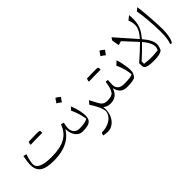

<svg xmlns="http://www.w3.org/2000/svg" viewBox="49 -1659 2850 2850"><g transform="rotate(-45 1473.5 -234.5)"><path d="M804.7 -209Q807.6 -115.2 850.6 -57.6Q893.6 0 960 0H960.4V-64H960Q905.3 -64 873 -97.9Q840.8 -131.8 840.8 -189Q840.8 -206.5 844.2 -231Q847.7 -255.4 855.5 -292.5L808.6 -304.7Q763.7 -176.8 658 -117.7Q552.2 -58.6 367.7 -58.6Q231 -58.6 162.4 -89.6Q93.8 -120.6 93.8 -182.6Q93.8 -209 104.7 -257.8Q115.7 -306.6 131.8 -352.1L81.5 -366.2Q71.3 -318.4 65.7 -273.7Q60.1 -229 60.1 -197.3Q60.1 -91.3 129.2 -43Q198.2 5.4 349.6 5.4Q459 5.4 546.1 -18.3Q633.3 -42 698 -89.8Q762.7 -137.7 804.7 -209ZM473.6 -410.6Q489.3 -410.6 499 -410.6Q508.8 -410.6 514.4 -410.6Q520 -410.6 522.9 -410.6Q523.4 -417 523.4 -424.8Q523.4 -432.6 523.4 -437.5Q523.4 -454.6 513.2 -459.5Q502.9 -464.4 468.3 -464.4Q435.5 -457 402.8 -449Q370.1 -440.9 337.6 -432.9Q305.2 -424.8 272.9 -416.5Q275.4 -414.1 277.6 -411.6Q279.8 -409.2 282.2 -406.7Q312.5 -407.7 344.5 -408.7Q376.5 -409.7 408.9 -410.2Q441.4 -410.6 473.6 -410.6ZM282.2 -406.7Q313.5 -416 344.5 -425.3Q375.5 -434.6 406.5 -444.6Q437.5 -454.6 468.3 -464.4Q459.5 -464.4 440.4 -464.1Q421.4 -463.9 396 -463.1Q370.6 -462.4 342 -461.9Q313.5 -461.4 286.1 -460.4Q282.7 -449.7 279.5 -439Q276.4 -428.2 272.9 -416.5Q275.4 -414.1 277.6 -411.6Q279.8 -409.2 282.2 -406.7Z M1027.3 -640.6Q1015.1 -622.6 1003.7 -606Q992.2 -589.4 980 -572.3Q997.6 -563 1014.9 -551Q1032.2 -539.1 1047.4 -524.9Q1060.1 -542 1072 -558.8Q1084 -575.7 1095.7 -592.3Q1075.7 -611.8 1058.8 -623.3Q1042 -634.8 1027.3 -640.6ZM1100.6 -388.2 1058.6 -341.8Q1085 -285.6 1104.7 -223.1Q1124.5 -160.6 1132.8 -100.6Q1115.7 -84 1070.6 -74Q1025.4 -64 960.4 -64Q953.1 -64 949.5 -56.4Q945.8 -48.8 945.8 -33.2V-30.8Q945.8 -15.1 949.5 -7.6Q953.1 0 960.4 0Q1008.8 0 1045.9 -5.6Q1083 -11.2 1108.4 -25.9Q1133.8 -40.5 1146.7 -67.4Q1159.7 -94.2 1159.7 -136.7Q1159.7 -181.6 1146.7 -244.4Q1133.8 -307.1 1100.6 -388.2Z M1355 -265.1 1312 -211.4Q1363.3 -133.8 1388.4 -77.4Q1413.6 -21 1419.4 29.8Q1413.1 83.5 1376.5 124.5Q1339.8 165.5 1281 188.5Q1222.2 211.4 1148.4 211.4L1134.3 256.3Q1160.2 261.2 1183.1 264.2Q1206.1 267.1 1222.7 267.1Q1272.5 267.1 1314.5 243.2Q1356.4 219.2 1386.2 177Q1416 134.8 1429 78.9Q1441.9 22.9 1433.6 -41.5Q1455.6 -22 1482.4 -11Q1509.3 0 1544.4 0H1544.9V-64H1544.4Q1513.2 -64 1490.7 -72Q1468.3 -80.1 1451.9 -97.4Q1435.5 -114.7 1420.9 -141.6Z M1748.5 -461.9Q1764.2 -461.9 1773.9 -461.9Q1783.7 -461.9 1789.3 -461.9Q1794.9 -461.9 1797.9 -461.9Q1798.3 -468.3 1798.3 -476.1Q1798.3 -483.9 1798.3 -488.8Q1798.3 -505.9 1788.1 -510.7Q1777.8 -515.6 1743.2 -515.6Q1710.4 -508.3 1677.7 -500.2Q1645 -492.2 1612.5 -484.1Q1580.1 -476.1 1547.9 -467.8Q1550.3 -465.3 1552.5 -462.9Q1554.7 -460.4 1557.1 -458Q1587.4 -459 1619.4 -460Q1651.4 -460.9 1683.8 -461.4Q1716.3 -461.9 1748.5 -461.9ZM1557.1 -458Q1588.4 -467.3 1619.4 -476.6Q1650.4 -485.8 1681.4 -495.8Q1712.4 -505.9 1743.2 -515.6Q1734.4 -515.6 1715.3 -515.4Q1696.3 -515.1 1670.9 -514.4Q1645.5 -513.7 1616.9 -513.2Q1588.4 -512.7 1561 -511.7Q1557.6 -501 1554.4 -490.2Q1551.3 -479.5 1547.9 -467.8Q1550.3 -465.3 1552.5 -462.9Q1554.7 -460.4 1557.1 -458ZM1544.9 0Q1620.6 0 1665.3 -35.6Q1710 -71.3 1731.9 -140.6Q1747.1 -69.8 1786.4 -34.9Q1825.7 0 1894 0H1894.5V-64H1894Q1828.6 -64 1795.4 -95Q1762.2 -126 1762.2 -179.7Q1762.2 -199.2 1763.4 -223.9Q1764.6 -248.5 1767.1 -277.3L1724.6 -282.2Q1713.9 -213.4 1701.4 -170.4Q1689 -127.4 1670.2 -104.2Q1651.4 -81.1 1621.3 -72.5Q1591.3 -64 1544.9 -64Q1537.6 -64 1533.9 -56.4Q1530.3 -48.8 1530.3 -33.2V-30.8Q1530.3 -15.1 1533.9 -7.6Q1537.6 0 1544.9 0Z M1984.9 -673.3Q1972.7 -655.3 1961.2 -638.7Q1949.7 -622.1 1937.5 -605Q1955.1 -595.7 1972.4 -583.7Q1989.7 -571.8 2004.9 -557.6Q2017.6 -574.7 2029.5 -591.6Q2041.5 -608.4 2053.2 -625Q2033.2 -644.5 2016.4 -656Q1999.5 -667.5 1984.9 -673.3ZM1894.5 0H1906.2Q1955.1 0 1989 -4.4Q2022.9 -8.8 2059.1 -21Q2088.4 -53.7 2099.1 -78.6Q2109.9 -103.5 2109.9 -146.5Q2109.9 -175.3 2103.5 -220.2Q2097.2 -265.1 2086.7 -311.8Q2076.2 -358.4 2064 -392.1L2005.9 -340.3Q2040.5 -263.7 2056.2 -200.9Q2071.8 -138.2 2074.7 -87.4Q2051.8 -74.7 2005.6 -69.3Q1959.5 -64 1908.7 -64H1894.5Q1887.2 -64 1883.5 -56.4Q1879.9 -48.8 1879.9 -33.2V-30.8Q1879.9 -15.1 1883.5 -7.6Q1887.2 0 1894.5 0Z M2522.5 -317.9Q2554.7 -282.2 2581.3 -239.3Q2607.9 -196.3 2616 -151.6Q2624 -106.9 2599.1 -65.9Q2549.3 -60.1 2502.2 -57.9Q2455.1 -55.7 2409.2 -58.1Q2363.3 -60.5 2315.9 -66.9V-118.2Q2382.8 -177.7 2434.3 -228.5Q2485.8 -279.3 2522.5 -317.9ZM2502.9 -339.8Q2462.9 -298.3 2404.1 -244.6Q2345.2 -190.9 2271 -125.5V-71.8Q2271 -44.9 2287.8 -27.8Q2304.7 -10.7 2345.2 -2.7Q2385.7 5.4 2456.1 5.4Q2518.1 5.4 2556.4 -2.7Q2594.7 -10.7 2628.4 -30.8Q2643.1 -55.7 2650.6 -83.3Q2658.2 -110.8 2658.2 -141.6Q2658.2 -178.2 2640.6 -216.3Q2623 -254.4 2598.1 -289.1Q2573.2 -323.7 2551.3 -349.1Q2599.6 -404.3 2626.2 -451.4Q2652.8 -498.5 2663.3 -545.7Q2673.8 -592.8 2673.8 -647.5Q2673.8 -668 2672.9 -690.2Q2671.9 -712.4 2669.9 -736.3L2605.5 -684.1Q2630.4 -625 2630.6 -574.5Q2630.9 -523.9 2606.2 -475.1Q2581.5 -426.3 2531.7 -371.1L2252.9 -687.5L2226.1 -645.5L2246.1 -528.3L2310.5 -547.9Z M2838.9 -732.4 2789.6 -692.4Q2797.9 -651.4 2804.7 -595.5Q2811.5 -539.6 2816.9 -476.1Q2822.3 -412.6 2825.2 -348.9Q2828.1 -285.2 2828.1 -228.5Q2828.1 -145.5 2821 -94.2Q2814 -43 2796.4 -0.5L2824.2 8.8Q2849.1 -24.9 2862.3 -87.4Q2875.5 -149.9 2875.5 -233.9Q2875.5 -272.9 2873.3 -326.4Q2871.1 -379.9 2867.2 -439.2Q2863.3 -498.5 2858.6 -555.7Q2854 -612.8 2848.9 -659.2Q2843.8 -705.6 2838.9 -732.4Z"/></g></svg>

Font: Pinar-VF-FD
Style: Regular
Weight: 300
Designer: Amin Abedi
Version: Version 3.0